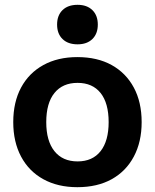

<svg xmlns="http://www.w3.org/2000/svg" viewBox="-20 -767 643 797"><path d="M301 10Q220 10 160 -23Q100 -56 67.5 -117Q35 -178 35 -260Q35 -343 67.5 -403.5Q100 -464 160 -497Q220 -530 301 -530Q384 -530 443.5 -497Q503 -464 535.5 -403.5Q568 -343 568 -260Q568 -178 535.5 -117Q503 -56 443.5 -23Q384 10 301 10ZM302 -97Q364 -97 397.5 -139.5Q431 -182 431 -260Q431 -339 397.5 -381Q364 -423 302 -423Q240 -423 206 -381Q172 -339 172 -260Q172 -182 206 -139.5Q240 -97 302 -97ZM302 -583Q262 -583 239.5 -605Q217 -627 217 -665Q217 -703 239.5 -725Q262 -747 302 -747Q341 -747 363.5 -725Q386 -703 386 -665Q386 -627 363.5 -605Q341 -583 302 -583Z"/></svg>

Font: M PLUS 2
Style: Bold
Weight: 700
Designer: Coji Morishita
Foundry: UNDERFOREST DESIGN
Version: Version 1.001